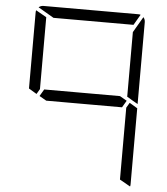

<svg xmlns="http://www.w3.org/2000/svg" viewBox="-62 -1055 941 1083"><g transform="rotate(5 408.0 -514.0)"><path d="M161 -735V-531L144 -502L99 -529V-959Q99 -968 101 -972L161 -938ZM672 -498 717 -471V-41Q717 -32 715 -28L655 -62V-265V-469ZM717 -959V-500V-495L682 -515L671 -522L655 -531V-735V-897L707 -986Q717 -974 717 -959ZM631 -469H408H202L162 -492L185 -531H408H614L654 -508ZM202 -938 113 -990Q125 -1000 140 -1000H408H676Q686 -1000 690 -998L655 -938H408Z"/></g></svg>

Font: DSEG7 Modern
Style: Light
Weight: 300
Designer: Keshikan(Twitter:@keshinomi_88pro)
Version: Version 0.46